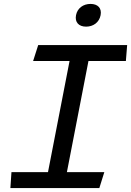

<svg xmlns="http://www.w3.org/2000/svg" viewBox="-20 -960 669 980"><path d="M33 0H487L512.5 -81.5H321.5L431.5 -648.5H622.5L629 -730H175L149 -648.5H335L225 -81.5H38.5ZM368 -882.5C361 -846 382.5 -824 419.5 -824C456.5 -824 486.5 -846 493.5 -882.5C500.5 -918.5 479 -940 442 -940C405 -940 375 -918.5 368 -882.5Z"/></svg>

Font: Monaspace Argon
Style: Italic
Weight: 400
Italic angle: -11°
Designer: Riley Cran & the Lettermatic Team
Foundry: Lettermatic
Version: Version 1.101 (Monaspace Argon)